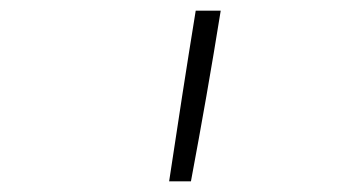

<svg xmlns="http://www.w3.org/2000/svg" viewBox="-20 -792 640 361"><path d="M298 -451Q310 -531 322.5 -611.5Q335 -692 348 -772H395Q382 -691 368 -611Q354 -531 339 -451Z"/></svg>

Font: Iosevka Slab XLtEx
Style: Italic
Weight: 200
Width: 7
Italic angle: -9°
Monospace: yes
Designer: Belleve Invis
Foundry: Belleve Invis
Version: Version 11.1.0; ttfautohint (v1.8.3)